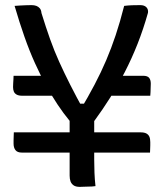

<svg xmlns="http://www.w3.org/2000/svg" viewBox="-20 -725 640 750"><path d="M33 -429H202L208 -351H67Q53 -351 45 -355.5Q37 -360 34 -367.5Q31 -375 31 -385Q31 -391 31.5 -399.5Q32 -408 32.5 -416Q33 -424 33 -429ZM388 -429H539Q556 -429 562.5 -421Q569 -413 569 -398Q569 -392 568.5 -383Q568 -374 568 -365.5Q568 -357 567 -351H380ZM566 -129H65Q48 -129 40.5 -138.5Q33 -148 33 -164Q33 -169 33 -177Q33 -185 33.5 -193.5Q34 -202 34 -208H529Q544 -208 552 -203.5Q560 -199 563.5 -191Q567 -183 567 -170Q567 -165 567 -157Q567 -149 566.5 -142Q566 -135 566 -129ZM348 -252Q348 -224 348 -195.5Q348 -167 348 -142.5Q348 -118 348 -102Q348 -78 349 -51Q350 -24 353 2Q348 3 339.5 3.5Q331 4 322 4Q313 4 305 4.5Q297 5 292 5Q276 5 267.5 -1Q259 -7 255.5 -16.5Q252 -26 252 -39Q252 -60 252 -84.5Q252 -109 252 -137Q252 -165 252 -194.5Q252 -224 252 -253Q228 -282 205 -316.5Q182 -351 160 -391Q138 -431 116.5 -478.5Q95 -526 75.5 -581.5Q56 -637 37 -702Q48 -703 59 -703.5Q70 -704 81 -704.5Q92 -705 103 -705Q114 -705 122 -702Q130 -699 135.5 -692.5Q141 -686 142 -674Q159 -619 175.5 -572.5Q192 -526 211.5 -483Q231 -440 254.5 -393.5Q278 -347 310 -289L270 -320H330L290 -289Q324 -346 349.5 -394.5Q375 -443 395 -490Q415 -537 432 -588Q449 -639 465 -702Q481 -704 496.5 -704.5Q512 -705 528 -705Q544 -705 552 -696.5Q560 -688 558 -675Q540 -611 517.5 -554Q495 -497 468 -444.5Q441 -392 411 -344.5Q381 -297 348 -252Z"/></svg>

Font: Rec Mono Semicasual
Style: Regular
Weight: 400
Version: Version 1.085; ttfautohint (v1.8.4.7-5d5b)